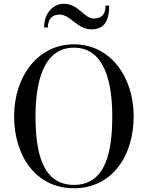

<svg xmlns="http://www.w3.org/2000/svg" viewBox="-20 -997 790 1027"><path d="M299 -919C356.5 -919 393 -840 469 -840C528 -840 564 -872.5 564 -967H544.5C544.5 -915 519 -898 481 -898C430 -898 400 -977 321 -977C272 -977 216 -935 216 -850H236C236 -902 266 -919 299 -919ZM375.5 10C578.5 10 695 -162 695 -375C695 -588 568.5 -760 375.5 -760C182 -760 55.5 -588 55.5 -375C55.5 -162 172.5 10 375.5 10ZM375.5 -742C539.5 -742 580.5 -556.5 580.5 -375C580.5 -193.5 549.5 -8 375.5 -8C201.5 -8 170 -193.5 170 -375C170 -556.5 211.5 -742 375.5 -742Z"/></svg>

Font: Bodoni* 11
Style: Regular
Weight: 400
Version: Version 2.3